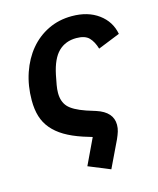

<svg xmlns="http://www.w3.org/2000/svg" viewBox="-108 -610 704 858"><g transform="rotate(-15 244.5 -180.5)"><path d="M257 12 215 -1Q167 -17 133.5 -37Q100 -57 78 -83Q56 -109 46 -141.5Q36 -174 36 -216Q36 -284 56 -342.5Q76 -401 111.5 -443.5Q147 -486 196.5 -510Q246 -534 306 -534Q380 -534 429 -498Q478 -462 489 -403L387 -362Q377 -396 358.5 -415Q340 -434 300 -434Q250 -434 217.5 -402.5Q185 -371 170 -299Q165 -274 161.5 -254.5Q158 -235 158 -218Q158 -178 179.5 -154Q201 -130 259 -110L303 -96Q376 -72 376 -13Q376 3 371.5 17.5Q367 32 359 50L300 173L200 132Z"/></g></svg>

Font: IBM Plex Sans SmBld
Style: Italic
Weight: 600
Italic angle: -11°
Designer: Mike Abbink, Paul van der Laan, Pieter van Rosmalen
Foundry: Bold Monday
Version: Version 3.005